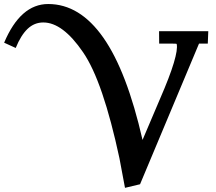

<svg xmlns="http://www.w3.org/2000/svg" viewBox="-118 -905 1061 941"><path d="M494.6 15.6 467.3 -129.9Q427.2 -316.9 382.8 -447Q338.4 -577.1 289.1 -648.9Q189.5 -794.9 94.2 -794.9Q50.3 -794.9 17.3 -763.7Q-15.6 -732.4 -41 -669.9L-97.7 -695.8Q-17.6 -885.3 118.2 -885.3Q272.9 -885.3 388.4 -720.5Q503.9 -555.7 580.6 -219.2L666 -419.9Q713.9 -529.8 733.9 -596.9Q753.9 -664.1 748 -689Q749 -690.4 741.5 -690.9Q733.9 -691.4 719.2 -691.4H662.1L661.6 -752H902.8L900.4 -691.4H857.4L568.4 -2Z"/></svg>

Font: IranNastaliq
Style: Regular
Weight: 400
Designer: Hossein Zahedi
Version: Version 1.5